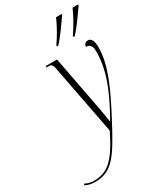

<svg xmlns="http://www.w3.org/2000/svg" viewBox="-377 -858 1016 1190"><g transform="rotate(-30 130.5 -263.0)"><path d="M269 -615 268 -606H277C317 -648 369 -724 393 -758L395 -766H354C335 -721 301 -660 269 -615ZM151 -615 150 -606H159C199 -647 250 -723 275 -758L277 -766H236C217 -721 183 -660 151 -615ZM-66 240C60 240 108 166 222 -50C303 -205 371 -344 371 -474C371 -525 355 -543 335 -543C317 -543 305 -532 305 -514C327 -514 346 -504 346 -457C346 -299 269 -158 205 -41H202C195 -85 188 -130 179 -175L110 -536H30L28 -526H37C64 -526 71 -523 78 -485L173 9C91 175 35 230 -67 230C-92 230 -114 223 -129 214L-134 223C-117 234 -89 240 -66 240Z"/></g></svg>

Font: Noto Serif Display ExtraCondensed ExtraLight
Style: Italic
Weight: 200
Width: 2
Italic angle: -12°
Designer: Monotype Design Team
Foundry: Monotype Imaging Inc.
Version: Version 2.009